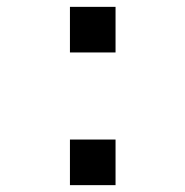

<svg xmlns="http://www.w3.org/2000/svg" viewBox="-20 -540 540 560"><path d="M184 0V-133H317V0ZM184 -387V-520H317V-387Z"/></svg>

Font: Iosevka Fuck
Style: Regular
Weight: 400
Monospace: yes
Designer: Belleve Invis
Foundry: Belleve Invis
Version: Version 28.0.7; ttfautohint (v1.8.3)